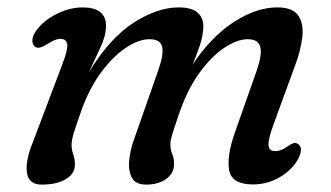

<svg xmlns="http://www.w3.org/2000/svg" viewBox="-20 -488 895 519"><path d="M340.5 -106 408 -298.5Q423.5 -343.5 418 -362.8Q412.5 -382 384.5 -382Q354.5 -382 320 -358.8Q285.5 -335.5 254.2 -293.5Q223 -251.5 202 -195Q186 -150 179.8 -129.8Q173.5 -109.5 173.5 -95Q173.5 -83.5 178 -70.8Q182.5 -58 182.5 -43Q182.5 -18.5 158.2 -3.8Q134 11 92.5 11Q57.5 11 52.8 -21.2Q48 -53.5 69.5 -105.5L147.5 -311.5Q163.5 -352.5 161.8 -367.8Q160 -383 143 -383Q129 -383 106.5 -368Q97.5 -362.5 89.8 -360Q82 -357.5 75.5 -361Q68 -366 67.5 -377.2Q67 -388.5 75.5 -401.5Q95 -431 131.5 -449.5Q168 -468 203.5 -468Q266.5 -468 266.5 -418.5Q266.5 -391.5 251.8 -360.5Q237 -329.5 220.5 -293Q276.5 -385 341 -426.5Q405.5 -468 463.5 -468Q498.5 -468 514.5 -453.5Q530.5 -439 529.5 -414.5Q529 -392 520.5 -366.2Q512 -340.5 500.5 -313.5Q551.5 -389.5 612.5 -428.8Q673.5 -468 729.5 -468Q772 -468 786.8 -445.2Q801.5 -422.5 797 -386.5Q792.5 -350.5 777.5 -310.5L719.5 -152Q705 -112.5 705.8 -96Q706.5 -79.5 724 -79.5Q731 -79.5 739.2 -82.2Q747.5 -85 758.5 -93Q766.5 -98.5 772.8 -100.8Q779 -103 786 -98.5Q801 -87.5 786 -58.5Q770.5 -29.5 737 -9.5Q703.5 10.5 663.5 10.5Q606.5 10.5 599.5 -27.8Q592.5 -66 615 -130L674 -297.5Q689 -341 683.5 -361.5Q678 -382 649.5 -382Q621.5 -382 586.5 -359Q551.5 -336 518 -289.5Q484.5 -243 461.5 -173Q450 -139.5 445.2 -123.5Q440.5 -107.5 440.5 -98Q440.5 -83.5 445.8 -71Q451 -58.5 450.5 -43.5Q450 -19 428.8 -4Q407.5 11 375 11Q346 11 336.2 -8.2Q326.5 -27.5 329.2 -54.5Q332 -81.5 340.5 -106Z"/></svg>

Font: Fraunces 9pt SuperSoft
Style: Italic
Weight: 400
Italic angle: -16°
Version: Version 1.000;[b76b70a41]